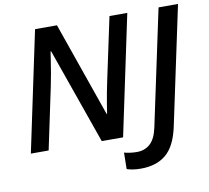

<svg xmlns="http://www.w3.org/2000/svg" viewBox="-95 -820 1224 1125"><g transform="rotate(-10 517.5 -257.5)"><path d="M33.7 0 184.6 -713.9H314.9L511.2 -152.3H514.2Q517.6 -174.8 522.9 -207.8Q528.3 -240.7 534.9 -276.4Q541.5 -312 548.3 -342.3L627.4 -713.9H733.4L582.5 0H455.6L254.9 -569.8H251.5Q249 -554.7 243.9 -520Q238.8 -485.4 231.7 -444.1Q224.6 -402.8 217.3 -368.2L139.6 0ZM654.8 198.7Q627.4 198.7 606.4 195.3Q585.4 191.9 570.8 186.5L572.3 88.9Q588.4 93.3 607.4 95.9Q626.5 98.6 648.4 98.6Q695.3 98.6 727.1 69.6Q758.8 40.5 772.5 -23.4L919.4 -713.9H1035.2L885.3 -8.3Q861.3 103 804.2 150.9Q747.1 198.7 654.8 198.7Z"/></g></svg>

Font: Open Sans SemiBold
Style: Italic
Weight: 600
Italic angle: -12°
Designer: Monotype Design Team
Foundry: Monotype Imaging Inc.
Version: Version 3.003; ttfautohint (v1.8.4)